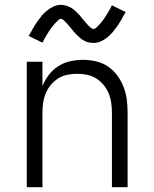

<svg xmlns="http://www.w3.org/2000/svg" viewBox="-20 -776 640 796"><path d="M91 0V-520H156V-419Q166 -444 182.5 -465.5Q199 -487 221.5 -501.5Q244 -516 270.5 -522Q297 -528 323 -528Q350 -528 377 -522Q404 -516 426.5 -501Q449 -486 465.5 -464Q482 -442 492 -416.5Q502 -391 505.5 -364Q509 -337 509 -310V0H444V-310Q444 -330 441 -350.5Q438 -371 430 -390Q422 -409 409 -424.5Q396 -440 378.5 -451Q361 -462 340.5 -466Q320 -470 300 -470Q280 -470 259.5 -466Q239 -462 221.5 -451Q204 -440 191 -424.5Q178 -409 170 -390Q162 -371 159 -350.5Q156 -330 156 -310V0ZM367 -598Q361 -598 354.5 -599Q348 -600 342.5 -601.5Q337 -603 331 -606Q325 -609 320 -612.5Q315 -616 310.5 -620Q306 -624 301.5 -628.5Q297 -633 292.5 -637.5Q288 -642 284.5 -646.5Q281 -651 277 -656Q273 -661 268.5 -666Q264 -671 260 -676Q256 -681 252 -684.5Q248 -688 243 -693Q238 -698 233 -698Q227 -698 223 -694Q219 -690 213.5 -684.5Q208 -679 205.5 -676Q203 -673 200 -669.5Q197 -666 193.5 -661.5Q190 -657 186.5 -651.5Q183 -646 179.5 -640.5Q176 -635 172 -628.5Q168 -622 164 -614.5Q160 -607 156 -599L99 -627Q109 -645 118 -660.5Q127 -676 136 -688.5Q145 -701 153.5 -711.5Q162 -722 174.5 -732Q187 -742 202 -749Q217 -756 233 -756Q239 -756 245.5 -754.5Q252 -753 257.5 -751.5Q263 -750 269 -747Q275 -744 280 -740.5Q285 -737 289.5 -733Q294 -729 298.5 -724.5Q303 -720 307.5 -715.5Q312 -711 315.5 -706.5Q319 -702 323 -697Q327 -692 331.5 -687Q336 -682 340 -677Q344 -672 348 -668.5Q352 -665 357 -660.5Q362 -656 367 -656Q373 -656 377 -659.5Q381 -663 386.5 -668.5Q392 -674 394.5 -677Q397 -680 400 -683.5Q403 -687 406.5 -691.5Q410 -696 413.5 -701.5Q417 -707 420.5 -712.5Q424 -718 428 -724.5Q432 -731 436 -738.5Q440 -746 444 -754L501 -726Q491 -708 482 -692.5Q473 -677 464 -664.5Q455 -652 446.5 -642Q438 -632 425.5 -621.5Q413 -611 398 -604.5Q383 -598 367 -598Z"/></svg>

Font: Iosevka Aile Light
Style: Regular
Weight: 300
Designer: Belleve Invis
Foundry: Belleve Invis
Version: Version 27.3.5; ttfautohint (v1.8.4)